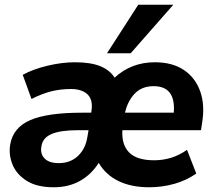

<svg xmlns="http://www.w3.org/2000/svg" viewBox="-20 -780 906 811"><path d="M207 11Q137 11 94 -15.5Q51 -42 33.5 -83.5Q16 -125 23 -169Q35 -241 107.5 -272.5Q180 -304 326 -304H365L366 -309Q374 -358 350 -381Q326 -404 280 -404Q236 -404 197.5 -394.5Q159 -385 113 -362L76 -464Q120 -488 181 -502.5Q242 -517 296 -517Q363 -517 403.5 -500.5Q444 -484 464 -452Q500 -485 542.5 -501Q585 -517 634 -517Q708 -517 756.5 -484.5Q805 -452 825.5 -394.5Q846 -337 834 -263L829 -230H497Q493 -169 525.5 -136Q558 -103 631 -103Q667 -103 701 -113Q735 -123 770 -147L809 -47Q768 -18 716.5 -3.5Q665 11 610 11Q534 11 480 -15.5Q426 -42 397 -92Q366 -43 318 -16Q270 11 207 11ZM629 -416Q579 -416 549 -384.5Q519 -353 508 -304H714Q723 -416 629 -416ZM228 -91Q277 -91 309 -121Q341 -151 349 -201L354 -230H307Q236 -230 198 -214Q160 -198 155 -162Q149 -131 168 -111Q187 -91 228 -91ZM432 -555 564 -760H712L532 -555Z"/></svg>

Font: Mulish ExtraBold
Style: Italic
Weight: 800
Italic angle: -9°
Designer: Vernon Adams
Foundry: Vernon Adams
Version: Version 3.603; ttfautohint (v1.8.3)